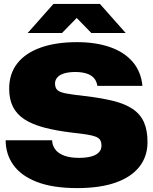

<svg xmlns="http://www.w3.org/2000/svg" viewBox="-20 -954 785 984"><path d="M376 10Q251 10 169.5 -21.5Q88 -53 48.5 -108.5Q9 -164 9 -235H247Q248 -209 263 -188.5Q278 -168 308.5 -156.5Q339 -145 385 -145Q422 -145 447.5 -152Q473 -159 486.5 -173Q500 -187 500 -207Q500 -225 493.5 -236Q487 -247 470.5 -253.5Q454 -260 425.5 -264.5Q397 -269 352 -274Q267 -284 205.5 -300.5Q144 -317 104.5 -343Q65 -369 46 -407.5Q27 -446 27 -499Q27 -576 68.5 -629Q110 -682 188 -710Q266 -738 375 -738Q471 -738 544 -712.5Q617 -687 660 -637Q703 -587 710 -514H479Q475 -540 460 -555.5Q445 -571 421 -578Q397 -585 366 -585Q333 -585 309.5 -578Q286 -571 274 -557.5Q262 -544 262 -526Q262 -505 273 -493.5Q284 -482 316.5 -475.5Q349 -469 413 -462Q500 -452 561.5 -436.5Q623 -421 661.5 -394.5Q700 -368 718 -327Q736 -286 736 -226Q736 -152 694 -99Q652 -46 572 -18Q492 10 376 10ZM122 -785 254 -934H492L624 -785H448L373 -862L298 -785Z"/></svg>

Font: Mona Sans Expanded Black
Style: Regular
Weight: 900
Width: 7
Designer: Deni Anggara
Foundry: GitHub
Version: Version 2.000